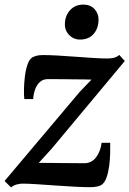

<svg xmlns="http://www.w3.org/2000/svg" viewBox="-27 -806 564 837"><path d="M372 -459Q358.5 -459.5 337.8 -459.8Q317 -460 293 -460.2Q269 -460.5 246.2 -460.8Q223.5 -461 205.2 -461Q187 -461 178 -461Q159 -460 146 -447.8Q133 -435.5 126 -416Q119 -396.5 117.5 -374H79Q77 -391 77.5 -417.5Q78 -444 81.5 -472.8Q85 -501.5 92.8 -524.2Q100.5 -547 113.5 -555.5Q119.5 -559 130.8 -562.5Q142 -566 160.5 -566Q187.5 -566 225.8 -563.8Q264 -561.5 305 -558.5Q346 -555.5 382.2 -553.2Q418.5 -551 441.5 -551Q457 -551 469.8 -554.2Q482.5 -557.5 493 -566.5L517 -540L198 -157.5L142 -96Q162 -96 188.2 -95.8Q214.5 -95.5 242.5 -95.2Q270.5 -95 296 -94.8Q321.5 -94.5 340.5 -94.5Q372 -94.5 391.5 -119.8Q411 -145 416 -183.5H453.5Q454 -164.5 453.2 -137Q452.5 -109.5 448.8 -81.5Q445 -53.5 437 -31.2Q429 -9 415.5 0Q409.5 4 396.8 7Q384 10 365.5 10Q337.5 10 297 7.8Q256.5 5.5 213 2.5Q169.5 -0.5 132 -3Q94.5 -5.5 71.5 -5.5Q60 -5.5 45.8 -1.8Q31.5 2 21 11L-7 -17L320.5 -405.5ZM321.5 -633.5Q293.5 -633.5 274 -654Q254.5 -674.5 256 -703.5Q257 -738.5 279 -762.2Q301 -786 336.5 -786Q367 -786 385 -766.5Q403 -747 402.5 -719.5Q402.5 -683 381.2 -658.2Q360 -633.5 321.5 -633.5Z"/></svg>

Font: Merriweather SemiBold
Style: Italic
Weight: 600
Italic angle: -7.8°
Version: Version 2.101